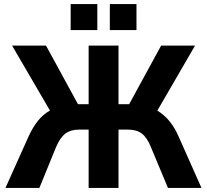

<svg xmlns="http://www.w3.org/2000/svg" viewBox="-20 -931 1025 951"><path d="M7 0 121 -254Q142 -300 167.5 -332Q193 -364 226.5 -383Q260 -402 301 -409L237 -367L40 -705H208L376 -397L354 -415H419V-705H567V-415H633L610 -397L778 -705H946L750 -367L686 -409Q728 -402 761 -382Q794 -362 820 -330Q846 -298 865 -254L978 0H812L728 -201Q709 -249 683 -269Q657 -289 615 -289H567V0H419V-289H371Q330 -289 304 -269.5Q278 -250 257 -201L175 0ZM524 -782V-911H656V-782ZM330 -782V-911H462V-782Z"/></svg>

Font: Nunito Sans 10pt SemiCondensed ExtraBold
Style: Regular
Weight: 800
Width: 4
Designer: Vernon Adams
Foundry: Vernon Adams
Version: Version 3.101;gftools[0.9.27]